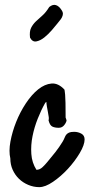

<svg xmlns="http://www.w3.org/2000/svg" viewBox="-20 -769 386 790"><path d="M22.5 -117.2Q15.6 -146.5 22.9 -186.5Q30.3 -226.6 46.4 -267.1Q62.5 -307.6 86.4 -343.8Q110.4 -379.9 137.2 -401.4Q164.1 -422.9 191.9 -425.3Q219.7 -427.7 245.1 -400.4Q245.1 -399.4 246.1 -395.5Q247.1 -391.6 248 -379.4Q249 -367.2 249.5 -345.2Q250 -323.2 250 -285.2Q251 -283.2 252.4 -278.8Q253.9 -274.4 253.9 -272.5Q251 -261.7 242.7 -252.4Q234.4 -243.2 221.7 -243.2Q205.1 -243.2 194.8 -248.5Q184.6 -253.9 179.7 -274.4Q181.6 -277.3 180.7 -286.6Q179.7 -295.9 177.2 -307.6Q174.8 -319.3 172.9 -331.1Q170.9 -342.8 170.9 -349.6Q169.9 -349.6 168.5 -348.1Q167 -346.7 166 -345.7Q149.4 -316.4 135.3 -280.8Q121.1 -245.1 113.8 -208.5Q106.4 -171.9 108.9 -135.7Q111.3 -99.6 129.9 -70.3Q143.6 -70.3 155.3 -81.5Q167 -92.8 174.8 -102.5Q191.4 -122.1 207.5 -142.6Q223.6 -163.1 237.3 -185.5Q243.2 -195.3 246.1 -203.1Q249 -210.9 253.4 -215.8Q257.8 -220.7 264.6 -223.6Q271.5 -226.6 285.2 -226.6Q300.8 -226.6 314.5 -219.2Q328.1 -211.9 328.1 -195.3Q328.1 -172.9 308.1 -139.2Q288.1 -105.5 259.3 -74.2Q230.5 -43 198.2 -21Q166 1 141.6 1Q118.2 1 96.2 -8.3Q74.2 -17.6 58.1 -33.2Q42 -48.8 32.2 -70.3Q22.5 -91.8 22.5 -117.2ZM103.5 -614.3Q100.6 -639.6 107.9 -654.3Q115.2 -668.9 127.4 -680.7Q139.6 -692.4 154.3 -705.1Q168.9 -717.8 182.6 -740.2Q197.3 -752 210 -748Q222.7 -744.1 233.4 -727.5Q239.3 -718.8 238.8 -711.4Q238.3 -704.1 234.4 -696.8Q230.5 -689.5 225.1 -683.6Q219.7 -677.7 215.8 -671.9Q208 -662.1 193.4 -645Q178.7 -627.9 162.1 -614.7Q145.5 -601.6 129.4 -598.6Q113.3 -595.7 103.5 -614.3Z"/></svg>

Font: Covered By Your Grace
Style: Regular
Weight: 400
Designer: Kimberly Geswein
Foundry: Kimberly Geswein
Version: Version 1.0